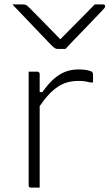

<svg xmlns="http://www.w3.org/2000/svg" viewBox="-20 -851 497 871"><path d="M277 -629Q268 -629 259 -629Q250 -629 241 -629Q234 -629 228 -633Q222 -637 208 -651Q200 -660 180 -680.5Q160 -701 134.5 -728Q109 -755 83 -782Q57 -809 36 -831Q48 -831 58 -831Q68 -831 80 -831Q91 -831 96.5 -829Q102 -827 109 -820Q125 -804 169 -759.5Q213 -715 273 -653L232 -674H275L234 -653Q296 -715 337 -757Q378 -799 410 -831H447Q451 -831 453 -830Q455 -829 456 -827Q457 -825 457 -822Q457 -818 453 -813.5Q449 -809 435 -794Q422 -781 400.5 -758Q379 -735 354.5 -710Q330 -685 309 -663Q288 -641 277 -629ZM146 -433H172Q200 -472 226 -494.5Q252 -517 279 -526.5Q306 -536 335 -536Q354 -536 367.5 -534Q381 -532 392 -528Q398 -526 400 -522Q402 -518 402 -511Q402 -507 402 -502.5Q402 -498 402 -494Q402 -490 402 -485.5Q402 -481 402 -477H390Q379 -480 366 -482Q353 -484 335 -484Q301 -484 271 -472.5Q241 -461 210.5 -431.5Q180 -402 146 -348ZM160 0Q154 0 147.5 0Q141 0 134.5 0Q128 0 121 0Q118 0 116 -0.5Q114 -1 112.5 -2.5Q111 -4 110.5 -6Q110 -8 110 -11Q110 -16 110 -47Q110 -78 110 -125Q110 -172 110 -226Q110 -280 110 -332.5Q110 -385 110 -426Q110 -462 110 -488Q110 -514 110 -526Q117 -526 123.5 -526Q130 -526 136.5 -526Q143 -526 149 -526Q153 -526 155 -524.5Q157 -523 158.5 -521Q160 -519 160 -515Q160 -509 160 -471Q160 -433 160 -375Q160 -317 160 -249.5Q160 -182 160 -116.5Q160 -51 160 0Z"/></svg>

Font: Recursive Sans Linear Light
Style: Regular
Weight: 300
Version: Version 1.085